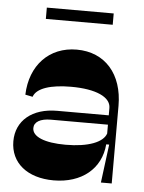

<svg xmlns="http://www.w3.org/2000/svg" viewBox="-51 -728 582 778"><g transform="rotate(5 240.0 -339.5)"><path d="M388 0H432V-316C432 -444 360 -528 244 -528C132 -528 56 -448 52 -328L82 -322C94 -358 152 -376 234 -376C336 -376 396 -348 396 -304V-274H186C85 -274 20 -220 20 -136C20 -48 89 8 196 8C310 8 388 -56 396 -156H408ZM96 -196C96 -221 121 -236 164 -236H396V-200C384 -164 325 -140 232 -140C146 -140 96 -161 96 -196ZM108 -641H380V-687H108Z"/></g></svg>

Font: Ribes
Style: Bold
Weight: 900
Designer: Luigi Gorlero
Foundry: Collletttivo
Version: Version 2.100;Glyphs 3.1.2 (3151)